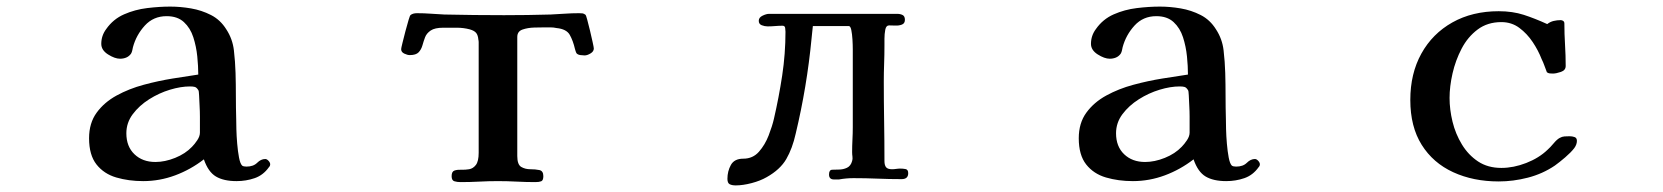

<svg xmlns="http://www.w3.org/2000/svg" viewBox="-20 -546 5040 582"><path d="M586 -172Q586 -177 586 -192.5Q586 -208 585 -225.5Q584 -243 583.5 -257Q583 -271 581 -273Q576 -281 570.5 -282.5Q565 -284 556 -284Q528 -284 495 -274Q462 -264 432 -245Q402 -226 382.5 -200Q363 -174 363 -142Q363 -102 387.5 -78.5Q412 -55 451 -55Q480 -55 511 -67.5Q542 -80 562 -101Q570 -109 578 -121Q586 -133 586 -144ZM799 -48Q799 -43 795 -39Q778 -15 752 -6Q726 3 697 3Q658 3 634.5 -11Q611 -25 598 -63Q558 -32 511 -14.5Q464 3 414 3Q370 3 332.5 -8Q295 -19 272.5 -47.5Q250 -76 250 -127Q250 -173 273 -204.5Q296 -236 333.5 -256.5Q371 -277 415.5 -289Q460 -301 503.5 -308Q547 -315 581 -320Q581 -345 578 -375Q575 -405 566 -433Q557 -461 537.5 -479Q518 -497 485 -497Q445 -497 419 -468.5Q393 -440 383 -403Q382 -399 381 -393.5Q380 -388 377 -383Q371 -375 362.5 -371.5Q354 -368 344 -368Q328 -368 307.5 -381Q287 -394 287 -413Q287 -438 302 -458Q323 -488 356 -502.5Q389 -517 426 -521.5Q463 -526 496 -526Q527 -526 559 -520.5Q591 -515 619.5 -500.5Q648 -486 666 -457Q685 -428 689 -393.5Q693 -359 694 -325Q695 -290 695 -255Q695 -220 696 -185Q696 -175 696.5 -154.5Q697 -134 699 -110.5Q701 -87 704.5 -68.5Q708 -50 714 -44Q718 -41 727 -41Q748 -41 759.5 -52.5Q771 -64 784 -64Q789 -64 794 -58.5Q799 -53 799 -48Z M1780 -399Q1780 -390 1770 -384Q1760 -378 1752 -378Q1747 -378 1739.5 -379Q1732 -380 1728 -384Q1726 -387 1725 -390.5Q1724 -394 1723 -397Q1717 -423 1707 -440.5Q1697 -458 1667 -461Q1658 -463 1649 -463Q1640 -463 1631 -463Q1620 -463 1600 -462.5Q1580 -462 1564 -456.5Q1548 -451 1548 -434V-73Q1548 -47 1560 -40Q1572 -33 1587.5 -33Q1603 -33 1615 -30.5Q1627 -28 1627 -12Q1627 1 1620.5 3.5Q1614 6 1603 6Q1575 6 1546.5 4.5Q1518 3 1489 3Q1461 3 1433 4.5Q1405 6 1376 6Q1366 6 1357.5 3.5Q1349 1 1349 -12Q1349 -26 1357.5 -29Q1366 -32 1378 -31.5Q1390 -31 1402 -33Q1414 -35 1422.5 -46Q1431 -57 1431 -83V-410Q1431 -414 1431 -418Q1431 -422 1430 -426Q1429 -439 1423.5 -446Q1418 -453 1404 -457Q1385 -462 1364.5 -462Q1344 -462 1324 -462Q1298 -462 1285.5 -453.5Q1273 -445 1268.5 -433Q1264 -421 1260.5 -408.5Q1257 -396 1249 -387.5Q1241 -379 1222 -379Q1215 -379 1205.5 -383.5Q1196 -388 1196 -397Q1196 -400 1200 -416Q1204 -432 1209 -451.5Q1214 -471 1218.5 -485.5Q1223 -500 1224 -500Q1231 -506 1244 -506Q1265 -506 1285.5 -504.5Q1306 -503 1327 -502Q1372 -501 1417.5 -500.5Q1463 -500 1508 -500Q1543 -500 1578.5 -500.5Q1614 -501 1649 -502Q1671 -503 1692 -504.5Q1713 -506 1735 -506Q1741 -506 1745.5 -505.5Q1750 -505 1755 -501Q1756 -501 1760 -486.5Q1764 -472 1768.5 -453Q1773 -434 1776.5 -418Q1780 -402 1780 -399Z M2733 -21Q2733 -3 2713 -3Q2676 -3 2640 -4.5Q2604 -6 2567 -6Q2556 -6 2545 -5Q2534 -4 2523 -2Q2519 -2 2515.5 -2Q2512 -2 2508 -2Q2493 -2 2493 -17Q2493 -31 2502.5 -31.5Q2512 -32 2522 -32Q2536 -32 2547.5 -37.5Q2559 -43 2563 -58Q2565 -64 2564 -71Q2563 -78 2563 -85Q2563 -104 2564 -123Q2565 -142 2565 -161Q2565 -216 2565 -270Q2565 -324 2565 -378Q2565 -382 2565 -396Q2565 -410 2564 -426.5Q2563 -443 2560.5 -455Q2558 -467 2553 -467H2444Q2443 -458 2442 -448.5Q2441 -439 2440 -429Q2433 -356 2421 -284Q2409 -212 2392 -141Q2382 -96 2363.5 -64Q2345 -32 2304 -9Q2285 2 2258.5 9Q2232 16 2210 16Q2199 16 2192 12.5Q2185 9 2185 -4Q2185 -27 2195.5 -46Q2206 -65 2233 -65Q2262 -65 2280.5 -86Q2299 -107 2310 -135.5Q2321 -164 2326 -186Q2341 -251 2351 -317Q2361 -383 2361 -450Q2361 -455 2360 -461.5Q2359 -468 2352 -468Q2341 -468 2329.5 -467Q2318 -466 2307 -466Q2298 -466 2289 -469.5Q2280 -473 2280 -483Q2280 -493 2291.5 -498.5Q2303 -504 2311 -504H2700Q2709 -504 2716 -500.5Q2723 -497 2723 -486Q2723 -475 2714 -471.5Q2705 -468 2694 -468.5Q2683 -469 2675 -469Q2666 -469 2663.5 -456Q2661 -443 2661 -428.5Q2661 -414 2661 -408Q2661 -380 2660 -353Q2659 -326 2659 -299Q2659 -239 2660 -178.5Q2661 -118 2661 -58Q2661 -45 2666 -39Q2671 -33 2684 -33Q2690 -33 2696.5 -34Q2703 -35 2709 -35Q2717 -35 2725 -33.5Q2733 -32 2733 -21Z M3586 -172Q3586 -177 3586 -192.5Q3586 -208 3585 -225.5Q3584 -243 3583.5 -257Q3583 -271 3581 -273Q3576 -281 3570.5 -282.5Q3565 -284 3556 -284Q3528 -284 3495 -274Q3462 -264 3432 -245Q3402 -226 3382.5 -200Q3363 -174 3363 -142Q3363 -102 3387.5 -78.5Q3412 -55 3451 -55Q3480 -55 3511 -67.5Q3542 -80 3562 -101Q3570 -109 3578 -121Q3586 -133 3586 -144ZM3799 -48Q3799 -43 3795 -39Q3778 -15 3752 -6Q3726 3 3697 3Q3658 3 3634.5 -11Q3611 -25 3598 -63Q3558 -32 3511 -14.5Q3464 3 3414 3Q3370 3 3332.5 -8Q3295 -19 3272.5 -47.5Q3250 -76 3250 -127Q3250 -173 3273 -204.5Q3296 -236 3333.5 -256.5Q3371 -277 3415.5 -289Q3460 -301 3503.5 -308Q3547 -315 3581 -320Q3581 -345 3578 -375Q3575 -405 3566 -433Q3557 -461 3537.5 -479Q3518 -497 3485 -497Q3445 -497 3419 -468.5Q3393 -440 3383 -403Q3382 -399 3381 -393.5Q3380 -388 3377 -383Q3371 -375 3362.5 -371.5Q3354 -368 3344 -368Q3328 -368 3307.5 -381Q3287 -394 3287 -413Q3287 -438 3302 -458Q3323 -488 3356 -502.5Q3389 -517 3426 -521.5Q3463 -526 3496 -526Q3527 -526 3559 -520.5Q3591 -515 3619.5 -500.5Q3648 -486 3666 -457Q3685 -428 3689 -393.5Q3693 -359 3694 -325Q3695 -290 3695 -255Q3695 -220 3696 -185Q3696 -175 3696.5 -154.5Q3697 -134 3699 -110.5Q3701 -87 3704.5 -68.5Q3708 -50 3714 -44Q3718 -41 3727 -41Q3748 -41 3759.5 -52.5Q3771 -64 3784 -64Q3789 -64 3794 -58.5Q3799 -53 3799 -48Z M4760 -119Q4760 -108 4752 -97Q4742 -84 4724.5 -69Q4707 -54 4693 -44Q4656 -19 4611.5 -7.5Q4567 4 4523 4Q4446 4 4385 -24Q4324 -52 4289.5 -107Q4255 -162 4255 -243Q4255 -323 4288.5 -383.5Q4322 -444 4382.5 -478Q4443 -512 4523 -512Q4565 -512 4599 -501Q4633 -490 4670 -473Q4679 -480 4689.5 -482.5Q4700 -485 4711 -485Q4715 -485 4718.5 -482.5Q4722 -480 4722 -475Q4722 -443 4724 -410.5Q4726 -378 4726 -346Q4726 -333 4711.5 -328Q4697 -323 4687 -323Q4682 -323 4677.5 -323.5Q4673 -324 4669 -327Q4665 -337 4661.5 -347Q4658 -357 4653 -367Q4643 -393 4626 -418.5Q4609 -444 4585.5 -461.5Q4562 -479 4531 -479Q4489 -479 4459 -456.5Q4429 -434 4410.5 -398.5Q4392 -363 4383 -323.5Q4374 -284 4374 -249Q4374 -214 4383 -177Q4392 -140 4411.5 -108Q4431 -76 4460.5 -56.5Q4490 -37 4531 -37Q4568 -37 4606.5 -52Q4645 -67 4671 -92Q4679 -99 4689.5 -111.5Q4700 -124 4708 -128Q4715 -132 4722.5 -132.5Q4730 -133 4738 -133Q4746 -133 4753 -130.5Q4760 -128 4760 -119Z"/></svg>

Font: Kaisei Opti
Style: Bold
Weight: 700
Designer: Font-Kai, 金井和夫
Foundry: KAZUO KANAI
Version: Version 5.003